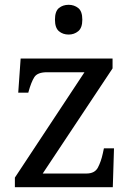

<svg xmlns="http://www.w3.org/2000/svg" viewBox="-20 -780 551 800"><path d="M42 0V-40L332 -479H176Q136 -479 123 -458.5Q110 -438 99 -398L98 -394H56L66 -536H449V-495L158 -57H340Q375 -57 388 -82Q401 -107 408 -139L413 -162H455L450 0ZM266 -636Q242 -636 225.5 -650Q209 -664 209 -698Q209 -733 225.5 -746.5Q242 -760 266 -760Q289 -760 306 -746.5Q323 -733 323 -698Q323 -664 306 -650Q289 -636 266 -636Z"/></svg>

Font: Noto Rashi Hebrew
Style: Regular
Weight: 400
Version: Version 1.006